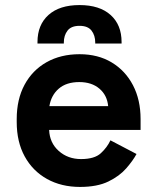

<svg xmlns="http://www.w3.org/2000/svg" viewBox="-20 -724 617 758"><path d="M296 14Q222 14 165.5 -17.5Q109 -49 77.5 -106.5Q46 -164 46 -242V-254Q46 -332 77 -389.5Q108 -447 164 -478.5Q220 -510 294 -510Q367 -510 421 -477.5Q475 -445 505 -387.5Q535 -330 535 -254V-211H174Q176 -160 212 -128Q248 -96 300 -96Q353 -96 378 -119Q403 -142 416 -170L519 -116Q505 -90 478.5 -59.5Q452 -29 408 -7.5Q364 14 296 14ZM175 -305H407Q403 -348 372.5 -374Q342 -400 293 -400Q242 -400 212 -374Q182 -348 175 -305ZM232 -552H128V-558Q128 -626 171.5 -665Q215 -704 294 -704Q373 -704 416.5 -665Q460 -626 460 -558V-552H356V-556Q356 -584 341.5 -603Q327 -622 294 -622Q261 -622 246.5 -603Q232 -584 232 -556Z"/></svg>

Font: Space Grotesk Variable Light
Style: Regular
Weight: 300
Designer: Florian Karsten
Foundry: Florian Karsten
Version: Version 2.000